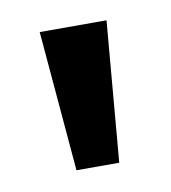

<svg xmlns="http://www.w3.org/2000/svg" viewBox="-40 -737 252 283"><g transform="rotate(-10 86.0 -595.0)"><path d="M54 -490 36 -700H136L118 -490Z"/></g></svg>

Font: Cabin VF Beta
Style: Regular
Weight: 400
Designer: Pablo Impallari
Foundry: Pablo Impallari. http://www.impallari.com Igino Marini. http://www.ikern.com
Version: Version 2.200